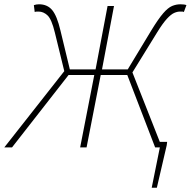

<svg xmlns="http://www.w3.org/2000/svg" viewBox="-54 -688 890 896"><path d="M654 188 692 0H678L683 -26H726L724 -10L678 188ZM-34 0 246 -356 202 -536Q187 -598 168 -616Q149 -634 126 -634Q122 -634 118 -634Q114 -634 108 -632L104 -664Q109 -666 115.5 -667Q122 -668 128 -668Q167 -668 189.5 -641Q212 -614 228 -546L272 -364H392L448 -660H478L422 -364H542L652 -546Q685 -600 707.5 -626Q730 -652 749 -660Q768 -668 788 -668Q797 -668 804.5 -667Q812 -666 816 -664L804 -632Q800 -634 796 -634Q792 -634 786 -634Q773 -634 758.5 -627.5Q744 -621 725 -600.5Q706 -580 680 -538L564 -350L702 0H670L540 -338H416L350 0H320L386 -338H266L2 0Z"/></svg>

Font: Source Sans 3 ExtraLight
Style: Italic
Weight: 250
Italic angle: -11°
Designer: Paul D. Hunt
Foundry: Adobe
Version: Version 3.046;hotconv 1.0.118;makeotfexe 2.5.65603